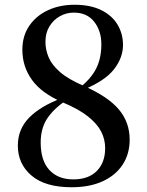

<svg xmlns="http://www.w3.org/2000/svg" viewBox="-20 -771 619 807"><path d="M281 16Q170 16 112.5 -33Q55 -82 55 -159Q55 -228 102.5 -276.5Q150 -325 241 -359V-364L260 -351Q202 -311 176.5 -270Q151 -229 151 -172Q151 -96 187.5 -56.5Q224 -17 288 -17Q352 -17 387 -52.5Q422 -88 422 -148Q422 -185 405.5 -217.5Q389 -250 350.5 -281Q312 -312 243 -341Q155 -379 114.5 -435Q74 -491 74 -562Q74 -620 103 -662.5Q132 -705 181.5 -728Q231 -751 293 -751Q360 -751 405.5 -728.5Q451 -706 474 -667.5Q497 -629 497 -582Q497 -528 458.5 -479Q420 -430 326 -392V-388L311 -399Q362 -439 384 -482.5Q406 -526 406 -585Q406 -641 376 -679.5Q346 -718 290 -718Q259 -718 232 -703Q205 -688 188 -660.5Q171 -633 171 -595Q171 -562 184.5 -530Q198 -498 232.5 -468Q267 -438 332 -410Q434 -365 479.5 -311Q525 -257 525 -184Q525 -124 495.5 -79Q466 -34 411.5 -9Q357 16 281 16Z"/></svg>

Font: Noto Serif SC ExtraLight SemiBold
Style: Regular
Weight: 600
Version: Version 2.002-H1;hotconv 1.1.0;makeotfexe 2.6.0